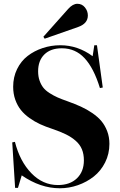

<svg xmlns="http://www.w3.org/2000/svg" viewBox="-20 -984 637 1018"><path d="M216.8 -778.8 210 -789.1 341.8 -937Q366.2 -963.9 390.1 -963.9Q415 -963.9 430.4 -944.6Q445.8 -925.3 445.8 -901.9Q445.8 -858.9 394 -840.8ZM296.9 14.2Q194.3 14.2 95.2 -54.2L75.2 12.2H60.1L44.9 -229L59.1 -231.9Q85.4 -128.4 146.2 -65.7Q207 -2.9 287.1 -2.9Q351.1 -2.9 387.9 -38.6Q424.8 -74.2 424.8 -133.8Q424.8 -167 414.3 -192.4Q403.8 -217.8 381.6 -237.3Q359.4 -256.8 329.8 -271.5Q300.3 -286.1 256.8 -300.8Q221.2 -312.5 192.4 -325.7Q163.6 -338.9 136.2 -358.4Q108.9 -377.9 90.6 -400.9Q72.3 -423.8 61 -455.3Q49.8 -486.8 49.8 -523.9Q49.8 -575.2 70.6 -617.7Q91.3 -660.2 126.5 -687.3Q161.6 -714.4 206.3 -729.2Q251 -744.1 299.8 -744.1Q392.6 -744.1 471.2 -686L480 -744.1H494.1L524.9 -520L509.8 -517.1Q477.1 -623.5 428.2 -675.8Q379.4 -728 308.1 -728Q248.5 -728 215.3 -695.3Q182.1 -662.6 182.1 -606Q182.1 -578.6 189.7 -556.9Q197.3 -535.2 209.2 -519.8Q221.2 -504.4 242.4 -490.7Q263.7 -477.1 285.2 -467.5Q306.6 -458 338.9 -446.8Q378.4 -432.6 408.9 -418.7Q439.5 -404.8 469 -384.8Q498.5 -364.7 517.6 -342Q536.6 -319.3 548.3 -288.6Q560.1 -257.8 560.1 -221.2Q560.1 -168 537.4 -122.8Q514.6 -77.6 477.3 -48.1Q439.9 -18.6 393.1 -2.2Q346.2 14.2 296.9 14.2Z"/></svg>

Font: Display Regular
Style: Bold
Weight: 700
Designer: Latin by Veronika Burian and Jose Scaglione. Greek by Irene Vlachou. Cyrillic by Vera Evstafieva.
Foundry: TypeTogether
Version: Version 3.002